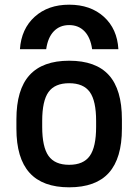

<svg xmlns="http://www.w3.org/2000/svg" viewBox="-20 -789 590 819"><path d="M275 -769Q366 -769 423 -717.5Q480 -666 485 -579H373Q366 -629 340.5 -655.5Q315 -682 275 -682Q235 -682 209.5 -655.5Q184 -629 177 -579H65Q71 -666 128 -717.5Q185 -769 275 -769ZM275 10Q162 10 106 -52Q50 -114 50 -240V-280Q50 -407 106 -468.5Q162 -530 275 -530Q389 -530 444.5 -468.5Q500 -407 500 -280V-240Q500 -114 444.5 -52Q389 10 275 10ZM275 -86Q336 -86 363 -124Q390 -162 390 -248V-273Q390 -359 363 -396.5Q336 -434 275 -434Q214 -434 187 -396.5Q160 -359 160 -273V-248Q160 -162 187 -124Q214 -86 275 -86Z"/></svg>

Font: M PLUS Code Latin SemiExpanded Medium
Style: Regular
Weight: 500
Width: 6
Designer: Coji Morishita
Foundry: UNDERFOREST DESIGN
Version: Version 1.002; ttfautohint (v1.8.3)